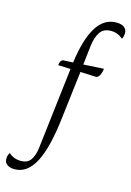

<svg xmlns="http://www.w3.org/2000/svg" viewBox="-251 -804 774 1133"><g transform="rotate(15 136.5 -238.0)"><path d="M-44 258Q-71 258 -88.5 246Q-106 234 -106 211Q-106 189 -95 173Q-63 201 -21 201Q21 201 39.5 173.5Q58 146 64 102L123 -399L47 -402Q49 -430 66 -437L128 -440Q147 -584 193 -659Q239 -734 315 -734Q345 -734 362 -721.5Q379 -709 379 -686Q379 -667 370 -650Q337 -678 297 -678Q250 -678 229 -645Q208 -612 202 -557L189 -444L313 -451Q313 -437 305 -417Q297 -397 282 -393L184 -397L149 -105Q128 79 81 168.5Q34 258 -44 258Z"/></g></svg>

Font: Petrona Light
Style: Italic
Weight: 300
Italic angle: -9°
Designer: Ringo R. Seeber
Foundry: Ringo R. Seeber
Version: Version 2.001; ttfautohint (v1.8.3)